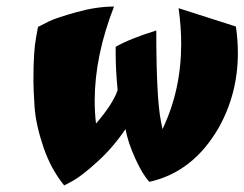

<svg xmlns="http://www.w3.org/2000/svg" viewBox="-20 -527 746 586"><path d="M339 -252Q333 -314 333 -366V-384Q374 -408 457 -434Q457 -228 471 -158L476 -133Q533 -252 533 -393Q533 -446 525 -502L700 -446Q706 -404 706 -365Q706 -242 648 -138Q570 -2 436 28Q415 6 392.5 -44Q370 -94 363 -133Q326 -78 279 -35Q232 8 204 24L176 39Q135 -11 112 -79.5Q89 -148 85.5 -201Q82 -254 82 -282Q82 -370 90 -412L96 -445Q109 -452 131 -462.5Q153 -473 214 -490Q275 -507 328 -507Q269 -356 269 -219Q269 -184 273 -150Q325 -210 339 -252Z"/></svg>

Font: Ceviche One
Style: Regular
Weight: 400
Version: Version 1.002